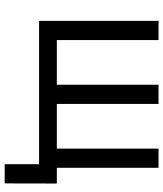

<svg xmlns="http://www.w3.org/2000/svg" viewBox="46 -628 739 872"><g transform="rotate(90 416.0 -192.5)"><path d="M75.2 -542.5H162.6V-80.6H365.2V-542.5H452.6V-80.6H655.3V-542.5H742.7V0H75.2ZM726.1 156.2V0H689.5V-80.6H814L813.5 156.2Z"/></g></svg>

Font: Inter 16pt
Style: Regular
Weight: 400
Version: Version 4.001;git-66647c0bb